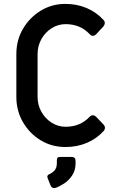

<svg xmlns="http://www.w3.org/2000/svg" viewBox="-20 -742 609 986"><path d="M316 13Q246 13 189 -21.5Q132 -56 98 -114.5Q64 -173 64 -244V-464Q64 -536 98 -594Q132 -652 189 -687Q246 -722 316 -722Q375 -722 425.5 -700.5Q476 -679 512 -639Q518 -633 518 -624Q518 -615 511 -606Q502 -597 492.5 -586.5Q483 -576 473 -565Q465 -558 457 -558Q448 -558 440 -567Q392 -618 317 -618Q278 -618 245 -597Q212 -576 192.5 -541Q173 -506 173 -464V-244Q173 -203 192.5 -168Q212 -133 245 -112Q278 -91 317 -91Q392 -91 440 -142Q448 -150 457 -150Q465 -150 473 -143Q483 -133 492.5 -122.5Q502 -112 511 -103Q519 -95 519 -85Q519 -77 513 -70Q477 -30 426.5 -8.5Q376 13 316 13ZM260 224Q246 225 240 211L224 171Q223 168 223 165Q223 157 234 152Q247 147 259.5 134Q272 121 272 95V80Q272 64 287 64H348Q368 64 368 84V97Q368 133 350.5 159Q333 185 309 200.5Q285 216 265 223Q264 223 262.5 223.5Q261 224 260 224Z"/></svg>

Font: Miriam Libre SemiBold
Style: Regular
Weight: 600
Version: Version 2.000